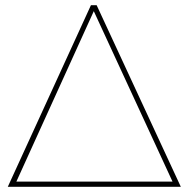

<svg xmlns="http://www.w3.org/2000/svg" viewBox="-20 -719 726 739"><path d="M352 -699 676 0H10L330 -699ZM43 -20H644L341 -676Z"/></svg>

Font: Gontserrat Thin
Style: Regular
Weight: 250
Designer: Julieta Ulanovsky
Foundry: Julieta Ulanovsky
Version: Version 6.001